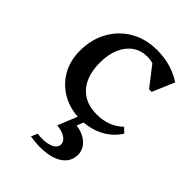

<svg xmlns="http://www.w3.org/2000/svg" viewBox="-217 -595 945 945"><g transform="rotate(45 255.0 -123.0)"><path d="M283 13Q213 13 158.5 -17.5Q104 -48 73 -101.5Q42 -155 42 -224Q42 -304 76.5 -365.5Q111 -427 171 -461.5Q231 -496 310 -496Q358 -496 402 -483.5Q446 -471 484 -446L435 -331H417L310 -469H391V-398Q356 -439 297 -439Q254 -439 221.5 -416Q189 -393 171 -351.5Q153 -310 153 -253Q153 -162 197.5 -111.5Q242 -61 322 -61Q406 -61 461 -114L485 -90Q454 -41 401 -14Q348 13 283 13ZM170 244 184 211Q235 218 269 205.5Q303 193 303 167Q303 147 282 132.5Q261 118 223 114L275 -14H316L291 47Q340 54 369 80.5Q398 107 398 144Q398 185 369 211.5Q340 238 288.5 246.5Q237 255 170 244Z"/></g></svg>

Font: Platypi Light
Style: Regular
Weight: 400
Version: Version 1.200